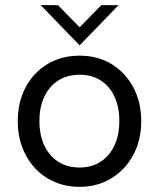

<svg xmlns="http://www.w3.org/2000/svg" viewBox="-20 -717 617 745"><path d="M289 8Q220 8 165.5 -24.5Q111 -57 80 -115Q49 -173 49 -247Q49 -321 79.5 -378.5Q110 -436 164.5 -468.5Q219 -501 289 -501Q359 -501 412.5 -468.5Q466 -436 497 -378.5Q528 -321 528 -247Q528 -173 497 -115.5Q466 -58 412 -25Q358 8 289 8ZM289 -67Q336 -67 370.5 -89.5Q405 -112 424 -152.5Q443 -193 443 -247Q443 -302 424 -342.5Q405 -383 370.5 -405Q336 -427 289 -427Q241 -427 206 -404.5Q171 -382 152 -342Q133 -302 133 -247Q133 -193 152 -152.5Q171 -112 206 -89.5Q241 -67 289 -67ZM289 -541 138 -697H205L289 -611L373 -697H440Z"/></svg>

Font: Hanken Grotesk
Style: Regular
Weight: 400
Designer: Alfredo Marco Pradil
Foundry: Hanken Design Co.
Version: Version 3.013